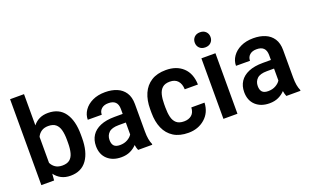

<svg xmlns="http://www.w3.org/2000/svg" viewBox="-84 -1157 2535 1575"><g transform="rotate(-20 1183.5 -370.0)"><path d="M313.5 -538.1Q409.7 -538.1 458.5 -469.7Q507.3 -401.4 507.3 -278.3V-250.5Q507.3 -127.9 458.3 -59.1Q409.2 9.8 314.5 9.8Q268.6 9.8 234.6 -7.8Q200.7 -25.4 177.2 -57.6L172.4 0H61V-750H182.6V-477.5Q205.6 -506.8 238 -522.5Q270.5 -538.1 313.5 -538.1ZM385.3 -250.5V-278.3Q385.3 -327.1 376 -362.5Q366.7 -397.9 343.8 -417.2Q320.8 -436.5 279.3 -436.5Q243.2 -436.5 219.2 -420.4Q195.3 -404.3 182.6 -377V-150.4Q195.3 -123.5 219.2 -107.7Q243.2 -91.8 279.8 -91.8Q320.3 -91.8 343.3 -110.1Q366.2 -128.4 375.7 -164.1Q385.3 -199.7 385.3 -250.5Z M1009.8 -124.5Q1009.8 -84.5 1014.9 -56.4Q1020 -28.3 1029.3 -8.3V0H905.8Q897 -19.5 892.6 -47.4Q870.1 -22.5 836.2 -6.3Q802.2 9.8 757.3 9.8Q682.6 9.8 637 -32.2Q591.3 -74.2 591.3 -147.9Q591.3 -200.2 616.5 -239Q641.6 -277.8 691.9 -299.3Q742.2 -320.8 817.4 -320.8H887.7V-363.3Q887.7 -444.8 805.2 -443.8Q768.1 -443.8 746.1 -424.3Q724.1 -404.8 724.1 -373L602.1 -373.5Q602.1 -417.5 627.9 -455.1Q653.8 -492.7 700.9 -515.4Q748 -538.1 812 -538.1Q869.6 -538.1 914.1 -519.5Q958.5 -501 984.1 -462.2Q1009.8 -423.3 1009.8 -362.3ZM780.8 -87.9Q818.4 -87.9 846.7 -104Q875 -120.1 887.7 -141.6V-245.6H825.2Q765.1 -245.6 739 -220.5Q712.9 -195.3 712.9 -155.8Q712.9 -122.1 728.8 -105Q744.6 -87.9 780.8 -87.9Z M1435.1 -178.2H1550.3Q1546.4 -92.3 1487.5 -41.3Q1428.7 9.8 1343.8 9.8Q1266.1 9.8 1214.8 -22.5Q1163.6 -54.7 1138.2 -112.8Q1112.8 -170.9 1112.8 -247.6V-280.8Q1112.8 -357.9 1138.2 -415.8Q1163.6 -473.6 1214.6 -505.9Q1265.6 -538.1 1342.3 -538.1Q1435.1 -538.1 1491.2 -485.6Q1547.4 -433.1 1550.3 -336.4H1435.1Q1433.6 -383.8 1409.7 -410.6Q1385.7 -437.5 1340.3 -437.5Q1297.9 -437.5 1275.1 -417Q1252.4 -396.5 1243.7 -361.1Q1234.9 -325.7 1234.9 -280.8V-247.6Q1234.9 -202.1 1243.4 -166.7Q1252 -131.3 1274.9 -111.1Q1297.9 -90.8 1341.3 -90.8Q1381.8 -90.8 1407.5 -112.3Q1433.1 -133.8 1435.1 -178.2Z M1711.9 -733.4Q1743.7 -733.4 1762.2 -714.6Q1780.8 -695.8 1780.8 -667.5Q1780.8 -639.2 1762.2 -620.4Q1743.7 -601.6 1711.9 -601.6Q1680.2 -601.6 1661.6 -620.4Q1643.1 -639.2 1643.1 -667.5Q1643.1 -695.8 1661.6 -714.6Q1680.2 -733.4 1711.9 -733.4ZM1772.9 0H1650.4V-528.3H1772.9Z M2303.7 -124.5Q2303.7 -84.5 2308.8 -56.4Q2314 -28.3 2323.2 -8.3V0H2199.7Q2190.9 -19.5 2186.5 -47.4Q2164.1 -22.5 2130.1 -6.3Q2096.2 9.8 2051.3 9.8Q1976.6 9.8 1930.9 -32.2Q1885.3 -74.2 1885.3 -147.9Q1885.3 -200.2 1910.4 -239Q1935.5 -277.8 1985.8 -299.3Q2036.1 -320.8 2111.3 -320.8H2181.6V-363.3Q2181.6 -444.8 2099.1 -443.8Q2062 -443.8 2040 -424.3Q2018.1 -404.8 2018.1 -373L1896 -373.5Q1896 -417.5 1921.9 -455.1Q1947.8 -492.7 1994.9 -515.4Q2042 -538.1 2106 -538.1Q2163.6 -538.1 2208 -519.5Q2252.4 -501 2278.1 -462.2Q2303.7 -423.3 2303.7 -362.3ZM2074.7 -87.9Q2112.3 -87.9 2140.6 -104Q2168.9 -120.1 2181.6 -141.6V-245.6H2119.1Q2059.1 -245.6 2033 -220.5Q2006.8 -195.3 2006.8 -155.8Q2006.8 -122.1 2022.7 -105Q2038.6 -87.9 2074.7 -87.9Z"/></g></svg>

Font: Robert Sans
Style: Bold
Weight: 700
Designer: Christian Robertson (extended by Adam Twardoch)
Foundry: Google
Version: Version 12.135;April 2, 2019;FontCreator 11.5.0.2425 64-bit;